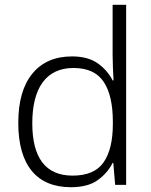

<svg xmlns="http://www.w3.org/2000/svg" viewBox="-20 -780 639 810"><path d="M278.8 9.8C326.2 9.8 364.3 0 392.1 -20C419.9 -40 440.9 -64 455.1 -92.8H458L465.8 0H512.2V-759.8H455.1V-544.9C455.1 -513.2 457.5 -471.7 459 -440.9H455.1C440.9 -468.8 420.4 -492.7 392.6 -512.7C364.7 -532.2 328.6 -542 284.2 -542C212.4 -542 156.7 -518.1 117.2 -470.2C77.1 -421.9 57.1 -352.5 57.1 -261.2C57.1 -82 136.2 9.8 278.8 9.8ZM286.1 -39.1C171.4 -39.1 116.2 -115.7 116.2 -259.8C116.2 -409.7 175.3 -493.2 290 -493.2C349.1 -493.2 391.6 -473.6 417.5 -434.6C443.4 -395.5 456.1 -339.4 456.1 -266.1V-256.8C456.1 -186 442.9 -132.3 417 -95.2C391.1 -57.6 347.2 -39.1 286.1 -39.1Z"/></svg>

Font: Noto Reveo Sans
Style: Regular
Weight: 300
Designer: Monotype Design Team
Foundry: Monotype Imaging Inc.
Version: Version 2.007